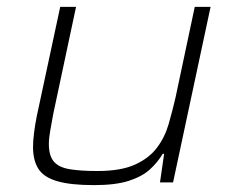

<svg xmlns="http://www.w3.org/2000/svg" viewBox="-20 -530 685 558"><path d="M253 8Q185 8 146 -3.5Q107 -15 91.5 -39.5Q76 -64 76 -103Q76 -121 79 -144.5Q82 -168 87 -193L155 -510H201L135 -200Q130 -173 126 -150.5Q122 -128 122 -112Q122 -78 136 -61Q150 -44 181 -38.5Q212 -33 263 -33Q331 -33 372 -51.5Q413 -70 436 -100.5Q459 -131 470 -169Q481 -207 490 -246L546 -510H592L483 0H445L457 -83H453Q438 -58 415.5 -37.5Q393 -17 354.5 -4.5Q316 8 253 8Z"/></svg>

Font: Saira SemiExpanded ExtraLight
Style: Italic
Weight: 250
Width: 6
Italic angle: -12°
Designer: Hector Gatti with collaboration of the Omnibus-Type team
Foundry: Omnibus-Type
Version: Version 1.101